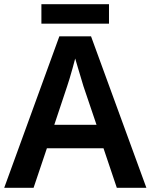

<svg xmlns="http://www.w3.org/2000/svg" viewBox="-20 -889 713 909"><path d="M533 0 470 -187H202L139 0H0L261 -717H411L673 0ZM375 -481Q371 -495 363.5 -519.5Q356 -544 348.5 -569.5Q341 -595 336 -612Q331 -592 323.5 -565.5Q316 -539 309 -515.5Q302 -492 298 -481L237 -298H437ZM496 -869V-777H176V-869Z"/></svg>

Font: Noto Sans NKo Unjoined SemiBold
Style: Regular
Weight: 600
Designer: Monotype Design Team
Foundry: Monotype Imaging Inc.
Version: Version 2.004